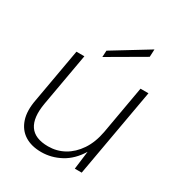

<svg xmlns="http://www.w3.org/2000/svg" viewBox="-170 -816 878 942"><g transform="rotate(30 269.5 -345.0)"><path d="M201 12Q145 12 107 -12Q69 -36 53.5 -82.5Q38 -129 51 -196L105 -501H150L97 -202Q82 -116 111.5 -72.5Q141 -29 216 -29Q265 -29 306.5 -52Q348 -75 378 -119.5Q408 -164 420 -229L468 -501H513L424 0H385L398 -103Q362 -44 310 -16Q258 12 201 12ZM228 -542 230 -579 431 -702 429 -659Z"/></g></svg>

Font: DM Sans 18pt ExtraLight
Style: Italic
Weight: 250
Italic angle: -10°
Designer: Colophon Foundry, Jonny Pinhorn
Foundry: Colophon Foundry
Version: Version 4.004;gftools[0.9.30]